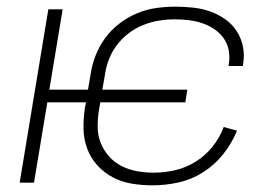

<svg xmlns="http://www.w3.org/2000/svg" viewBox="-20 -548 840 576"><path d="M438 8Q406 8 375.5 3Q345 -2 318.5 -16Q292 -30 272 -52Q252 -74 241.5 -102.5Q231 -131 230.5 -162.5Q230 -194 235 -226L238 -241H122L82 0H39L125 -520H168L128 -279H244L252 -326Q256 -354 267 -382Q278 -410 296 -434.5Q314 -459 339 -478Q364 -497 392 -508.5Q420 -520 449 -524Q478 -528 506 -528Q534 -528 560.5 -525Q587 -522 611 -513.5Q635 -505 656 -490Q677 -475 690.5 -454Q704 -433 709 -407Q714 -381 709 -354V-350H666V-353Q670 -374 666.5 -395Q663 -416 651.5 -432.5Q640 -449 623 -460.5Q606 -472 586.5 -478.5Q567 -485 546 -487.5Q525 -490 504 -490Q480 -490 456 -486Q432 -482 408.5 -472.5Q385 -463 364.5 -447Q344 -431 329 -410.5Q314 -390 305.5 -366.5Q297 -343 294 -319L287 -279H542L536 -241H281L277 -219Q273 -194 273 -168Q273 -142 282 -119.5Q291 -97 307 -79Q323 -61 344.5 -50Q366 -39 391 -34.5Q416 -30 442 -30Q474 -30 506 -37.5Q538 -45 567 -63Q596 -81 618 -108.5Q640 -136 651 -167L691 -156Q676 -119 650 -86Q624 -53 589 -31Q554 -9 515 -0.5Q476 8 438 8Z"/></svg>

Font: Iosevka Aile Extralight
Style: Italic
Weight: 200
Italic angle: -9°
Designer: Belleve Invis
Foundry: Belleve Invis
Version: Version 31.1.0; ttfautohint (v1.8.4)